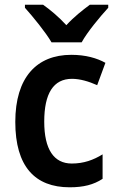

<svg xmlns="http://www.w3.org/2000/svg" viewBox="-20 -786 497 816"><path d="M199 -606H327C351 -650 406 -716 440 -753V-766H362C330 -742 295 -715 262 -679C230 -714 194 -744 163 -766H86V-753C120 -715 174 -649 199 -606ZM276 10C335 10 378 -1 416 -26V-130C377 -106 336 -91 285 -91C209 -91 168 -151 168 -269C168 -389 207 -451 286 -451C320 -451 357 -440 393 -424L428 -519C392 -539 344 -553 283 -553C136 -553 45 -457 45 -268C45 -78 129 10 276 10Z"/></svg>

Font: Noto Sans Devanagari UI SemiCondensed SemiBold
Style: Regular
Weight: 600
Width: 4
Designer: Jelle Bosma - Monotype Design Team
Foundry: Monotype Imaging Inc.
Version: Version 2.004